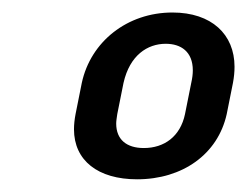

<svg xmlns="http://www.w3.org/2000/svg" viewBox="-20 -695 395 307"><path d="M245 -625C269.2 -625 288.3 -612.5 288.3 -582.5C288.3 -576.7 287.5 -570 285.8 -562.5L275.8 -512.5C268.3 -476.7 242.5 -458.3 210 -458.3C182.5 -458.3 165.8 -471.7 165.8 -497.5C165.8 -501.7 166.7 -506.7 167.5 -512.5L177.5 -562.5C187.5 -606.7 215.8 -625 245 -625ZM255.8 -675C183.3 -675 125 -628.3 110.8 -562.5L100.8 -512.5C99.2 -504.2 98.3 -495.8 98.3 -488.3C98.3 -438.3 136.7 -408.3 199.2 -408.3C271.7 -408.3 328.3 -448.3 342.5 -512.5L352.5 -562.5C354.2 -571.7 355 -580 355 -588.3C355 -640 318.3 -675 255.8 -675Z"/></svg>

Font: BoonHome
Style: Bold Oblique
Weight: 700
Italic angle: -12°
Designer: Sungsit Sawaiwan
Foundry: Sungsit Sawaiwan
Version: Version 0.2